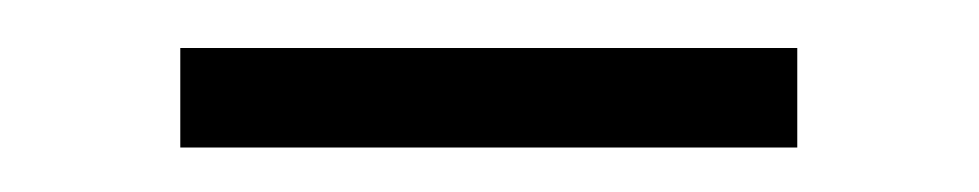

<svg xmlns="http://www.w3.org/2000/svg" viewBox="-20 -652 418 82"><path d="M57 -589V-631.5H320.5V-589Z"/></svg>

Font: Anek Tamil Light
Style: Regular
Weight: 300
Designer: Aadarsh Rajan (Tamil), Yesha Goshar (Latin)
Foundry: Ek Type
Version: Version 1.003